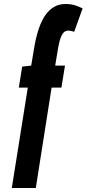

<svg xmlns="http://www.w3.org/2000/svg" viewBox="-20 -730 433 960"><path d="M238 -292 159 210H39L119 -292H74L91 -397L136 -402L150 -486Q169 -602 208 -656Q247 -710 307 -710Q335 -710 355 -703.5Q375 -697 393 -688L351 -571Q334 -577 322 -577Q300 -577 288 -552.5Q276 -528 267 -469L256 -402H305L287 -292Z"/></svg>

Font: Georama ExtraCondensed
Style: Bold Italic
Weight: 700
Width: 2
Italic angle: -9°
Designer: Jean-Baptiste Levee
Foundry: Production Type
Version: Version 1.000